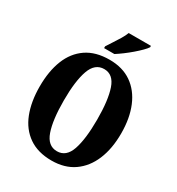

<svg xmlns="http://www.w3.org/2000/svg" viewBox="-217 -1066 1118 1212"><g transform="rotate(30 342.0 -460.5)"><path d="M343 10Q243 10 176.5 -36Q110 -82 77.5 -165Q45 -248 45 -359Q45 -470 77.5 -552Q110 -634 176.5 -679.5Q243 -725 344 -725Q439 -725 504.5 -679.5Q570 -634 604.5 -551.5Q639 -469 639 -358Q639 -247 604.5 -164.5Q570 -82 504 -36Q438 10 343 10ZM343 -58Q410 -58 437 -137Q464 -216 464 -358Q464 -500 437 -578.5Q410 -657 344 -657Q277 -657 249 -578.5Q221 -500 221 -358Q221 -216 248.5 -137Q276 -58 343 -58ZM276 -784Q289 -805 306 -830.5Q323 -856 339 -882.5Q355 -909 363 -931H525V-921Q517 -908 497.5 -888.5Q478 -869 452.5 -847Q427 -825 400 -805Q373 -785 351 -771H276Z"/></g></svg>

Font: Noto Serif Tamil ExtraCondensed Black
Style: Italic
Weight: 900
Width: 2
Italic angle: -12°
Designer: Indian Type Foundry, Tom Grace, and the Monotype Design Team
Foundry: Monotype Imaging Inc.
Version: Version 2.003; ttfautohint (v1.8.4.7-5d5b)